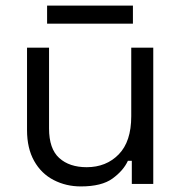

<svg xmlns="http://www.w3.org/2000/svg" viewBox="-20 -660 652 689"><path d="M270 9Q217 9 172.5 -14Q128 -37 102.5 -82.5Q77 -128 77 -193V-489H156V-199Q156 -126 192.5 -93Q229 -60 291 -60Q361 -60 406 -106Q451 -152 451 -243V-489H530V0H453V-83H439Q423 -48 384 -19.5Q345 9 270 9ZM149 -575V-640H457V-575Z"/></svg>

Font: Space Grotesk Light
Style: Regular
Weight: 400
Version: Version 2.000